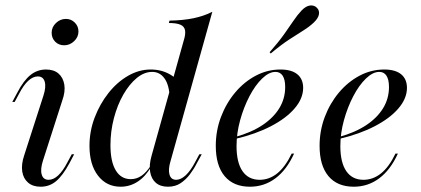

<svg xmlns="http://www.w3.org/2000/svg" viewBox="-20 -685 1570 716"><path d="M131.5 11.3Q102.4 11.3 84.7 -4Q66.9 -19.4 62.9 -45.6Q58.9 -71.8 70.2 -105.6L141.9 -328.2Q152.4 -360.5 146.8 -380.2Q141.1 -400 121 -400Q103.2 -400 85.5 -383.9Q67.7 -367.7 50.8 -334.7L34.7 -304.8H25.8L44.4 -339.5Q68.5 -385.5 94 -405.6Q119.4 -425.8 151.6 -425.8Q180.6 -425.8 198 -410.9Q215.3 -396 219.8 -369.8Q224.2 -343.5 212.1 -309.7L140.3 -86.3Q129.8 -54 135.5 -34.3Q141.1 -14.5 161.3 -14.5Q197.6 -14.5 231.5 -79.8L247.6 -109.7H256.5L238.7 -75.8Q213.7 -29.8 189.1 -9.3Q164.5 11.3 131.5 11.3ZM219.4 -516.1Q199.2 -516.1 185.9 -529.4Q172.6 -542.7 172.6 -562.9Q172.6 -583.9 188.7 -599.2Q204.8 -614.5 225.8 -614.5Q245.2 -614.5 258.9 -600.8Q272.6 -587.1 272.6 -567.7Q272.6 -546.8 256.5 -531.5Q240.3 -516.1 219.4 -516.1Z M606.5 11.3Q578.2 11.3 561.3 -3.2Q544.4 -17.7 539.9 -44Q535.5 -70.2 545.2 -104L664.5 -531.5Q672.6 -556.5 670.2 -571.4Q667.7 -586.3 653.2 -592.7Q638.7 -599.2 609.7 -599.2L612.1 -608.1Q662.1 -608.9 701.2 -616.9Q740.3 -625 771.8 -641.1L616.1 -84.7Q606.5 -53.2 612.1 -33.9Q617.7 -14.5 637.1 -14.5Q654 -14.5 672.2 -31Q690.3 -47.6 707.3 -79.8L723.4 -109.7H732.3L713.7 -75.8Q703.2 -54.8 688.3 -35.1Q673.4 -15.3 653.6 -2Q633.9 11.3 606.5 11.3ZM429.8 11.3Q377.4 11.3 345.6 -29.8Q313.7 -71 313.7 -141.1Q313.7 -196 333.1 -246.8Q352.4 -297.6 384.7 -338.3Q416.9 -379 457.7 -402.4Q498.4 -425.8 541.9 -425.8Q581.5 -425.8 612.9 -408.1Q644.4 -390.3 664.5 -358.1L612.9 -322.6Q610.5 -369.4 593.1 -393.1Q575.8 -416.9 547.6 -416.9Q517.7 -416.9 489.9 -394Q462.1 -371 439.9 -332.3Q417.7 -293.5 404.8 -244.4Q391.9 -195.2 391.9 -143.5Q391.9 -82.3 411.7 -49.6Q431.5 -16.9 467.7 -16.9Q489.5 -16.9 508.1 -29.8Q526.6 -42.7 543.5 -69.4V-62.9Q522.6 -26.6 493.5 -7.7Q464.5 11.3 429.8 11.3Z M912.1 11.3Q850.8 11.3 817.7 -28.2Q784.7 -67.7 784.7 -141.1Q784.7 -197.6 804 -248.8Q823.4 -300 856.9 -339.9Q890.3 -379.8 933.9 -402.8Q977.4 -425.8 1025.8 -425.8Q1066.9 -425.8 1088.7 -408.1Q1110.5 -390.3 1110.5 -357.3Q1110.5 -317.7 1078.6 -280.6Q1046.8 -243.5 989.9 -214.1Q933.1 -184.7 857.3 -166.9V-174.2Q917.7 -191.1 958.9 -218.5Q1000 -246 1021.8 -281.9Q1043.5 -317.7 1043.5 -360.5Q1043.5 -387.9 1034.3 -402.4Q1025 -416.9 1007.3 -416.9Q983.1 -416.9 957.3 -391.9Q931.5 -366.9 910.1 -325.8Q888.7 -284.7 875.4 -236.3Q862.1 -187.9 862.1 -140.3Q862.1 -79 884.3 -46.8Q906.5 -14.5 948.4 -14.5Q983.9 -14.5 1013.7 -38.3Q1043.5 -62.1 1067.7 -112.1H1076.6Q1049.2 -51.6 1007.3 -20.2Q965.3 11.3 912.1 11.3ZM989.5 -485.5 985.5 -490.3Q1019.4 -529 1039.5 -557.3Q1059.7 -585.5 1074.2 -607.3Q1088.7 -629 1104.8 -646Q1121 -662.9 1136.7 -664.5Q1152.4 -666.1 1162.1 -655.6Q1171.8 -646 1169.4 -631.5Q1166.9 -616.9 1150 -600.8Q1133.9 -585.5 1111.3 -571.4Q1088.7 -557.3 1058.9 -537.9Q1029 -518.5 989.5 -485.5Z M1299.2 11.3Q1237.9 11.3 1204.8 -28.2Q1171.8 -67.7 1171.8 -141.1Q1171.8 -197.6 1191.1 -248.8Q1210.5 -300 1244 -339.9Q1277.4 -379.8 1321 -402.8Q1364.5 -425.8 1412.9 -425.8Q1454 -425.8 1475.8 -408.1Q1497.6 -390.3 1497.6 -357.3Q1497.6 -317.7 1465.7 -280.6Q1433.9 -243.5 1377 -214.1Q1320.2 -184.7 1244.4 -166.9V-174.2Q1304.8 -191.1 1346 -218.5Q1387.1 -246 1408.9 -281.9Q1430.6 -317.7 1430.6 -360.5Q1430.6 -387.9 1421.4 -402.4Q1412.1 -416.9 1394.4 -416.9Q1370.2 -416.9 1344.4 -391.9Q1318.5 -366.9 1297.2 -325.8Q1275.8 -284.7 1262.5 -236.3Q1249.2 -187.9 1249.2 -140.3Q1249.2 -79 1271.4 -46.8Q1293.5 -14.5 1335.5 -14.5Q1371 -14.5 1400.8 -38.3Q1430.6 -62.1 1454.8 -112.1H1463.7Q1436.3 -51.6 1394.4 -20.2Q1352.4 11.3 1299.2 11.3Z"/></svg>

Font: Playfair 144pt
Style: Italic
Weight: 400
Italic angle: -15.6°
Designer: Claus Eggers Sørensen
Foundry: Claus Eggers Sørensen
Version: Version 2.001;gftools[0.9.30]